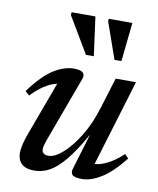

<svg xmlns="http://www.w3.org/2000/svg" viewBox="-78 -732 663 805"><g transform="rotate(10 253.0 -329.5)"><path d="M280.5 -23.5 327 -178Q284.5 -102.5 250.2 -61.8Q216 -21 185.5 -5Q155 11 123 11Q85 11 67.8 -6.2Q50.5 -23.5 50.5 -52Q50.5 -84.5 72 -141L154.5 -364.5Q100.5 -352 46.5 -295L29 -311Q82 -383 127 -411Q172 -439 213 -439Q268 -439 254.5 -402.5L151.5 -123Q142 -96 142 -84.5Q142 -60.5 171 -60.5Q197 -60.5 231.2 -90.8Q265.5 -121 298.2 -174.5Q331 -228 352 -298L392 -428H478.5L367 -60Q392.5 -61.5 423.8 -77.8Q455 -94 486 -123.5L502 -107Q449.5 -41.5 405.8 -15.2Q362 11 326 11Q296 11 285.8 2.8Q275.5 -5.5 280.5 -23.5ZM285.5 -504.5H252L160.5 -658.5L162 -670H263ZM403 -504.5H373.5L319 -660L320 -670H420.5Z"/></g></svg>

Font: Newsreader Text Medium
Style: Italic
Weight: 500
Italic angle: -17°
Designer: Hugues Gentile
Foundry: Production Type
Version: Version 1.001